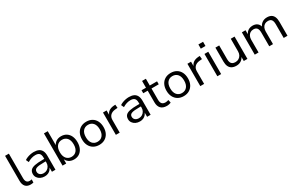

<svg xmlns="http://www.w3.org/2000/svg" viewBox="191 -2166 5545 3636"><g transform="rotate(-30 2963.5 -348.0)"><path d="M229 9Q155 9 117 -34.5Q79 -78 79 -158V-705H162V-165Q162 -132 171.5 -108.5Q181 -85 199.5 -73Q218 -61 245 -61Q258 -61 269.5 -62.5Q281 -64 293 -67L291 1Q276 5 260.5 7Q245 9 229 9Z M538 9Q487 9 447 -10.5Q407 -30 384 -64Q361 -98 361 -140Q361 -194 389.5 -225.5Q418 -257 482.5 -270.5Q547 -284 655 -284H707V-229H657Q597 -229 556 -225Q515 -221 490.5 -211.5Q466 -202 455 -185.5Q444 -169 444 -145Q444 -104 473.5 -79Q503 -54 552 -54Q593 -54 624.5 -73.5Q656 -93 674.5 -126Q693 -159 693 -200V-315Q693 -376 666 -403.5Q639 -431 580 -431Q536 -431 494.5 -418Q453 -405 409 -378L381 -438Q408 -457 441.5 -470Q475 -483 511.5 -490Q548 -497 583 -497Q646 -497 688.5 -477Q731 -457 752.5 -415Q774 -373 774 -307V0H697V-112H704Q694 -76 671 -48.5Q648 -21 614.5 -6Q581 9 538 9Z M1180 9Q1114 9 1066.5 -24Q1019 -57 1001 -114H1009V0H929V-705H1012V-378H1003Q1021 -433 1068 -465Q1115 -497 1180 -497Q1246 -497 1295 -466Q1344 -435 1370.5 -378.5Q1397 -322 1397 -244Q1397 -168 1370 -110.5Q1343 -53 1294.5 -22Q1246 9 1180 9ZM1162 -58Q1232 -58 1273 -107Q1314 -156 1314 -244Q1314 -334 1273 -382Q1232 -430 1162 -430Q1093 -430 1052 -382Q1011 -334 1011 -244Q1011 -156 1052 -107Q1093 -58 1162 -58Z M1732 9Q1660 9 1607 -22.5Q1554 -54 1525 -110.5Q1496 -167 1496 -244Q1496 -322 1525 -378.5Q1554 -435 1607 -466Q1660 -497 1731 -497Q1803 -497 1856 -466Q1909 -435 1938 -378Q1967 -321 1967 -244Q1967 -167 1938 -110.5Q1909 -54 1856 -22.5Q1803 9 1732 9ZM1731 -59Q1801 -59 1842 -107.5Q1883 -156 1883 -245Q1883 -333 1842 -381Q1801 -429 1731 -429Q1662 -429 1621 -381Q1580 -333 1580 -245Q1580 -156 1621 -107.5Q1662 -59 1731 -59Z M2095 0V-488H2174V-373H2167Q2185 -432 2227.5 -462.5Q2270 -493 2338 -498L2371 -500L2378 -427L2321 -422Q2253 -415 2216 -377Q2179 -339 2179 -276V0Z M2619 9Q2568 9 2528 -10.5Q2488 -30 2465 -64Q2442 -98 2442 -140Q2442 -194 2470.5 -225.5Q2499 -257 2563.5 -270.5Q2628 -284 2736 -284H2788V-229H2738Q2678 -229 2637 -225Q2596 -221 2571.5 -211.5Q2547 -202 2536 -185.5Q2525 -169 2525 -145Q2525 -104 2554.5 -79Q2584 -54 2633 -54Q2674 -54 2705.5 -73.5Q2737 -93 2755.5 -126Q2774 -159 2774 -200V-315Q2774 -376 2747 -403.5Q2720 -431 2661 -431Q2617 -431 2575.5 -418Q2534 -405 2490 -378L2462 -438Q2489 -457 2522.5 -470Q2556 -483 2592.5 -490Q2629 -497 2664 -497Q2727 -497 2769.5 -477Q2812 -457 2833.5 -415Q2855 -373 2855 -307V0H2778V-112H2785Q2775 -76 2752 -48.5Q2729 -21 2695.5 -6Q2662 9 2619 9Z M3209 9Q3122 9 3078.5 -37Q3035 -83 3035 -169V-423H2938V-488H3035V-636H3118V-488H3277V-423H3118V-177Q3118 -120 3142 -91Q3166 -62 3220 -62Q3237 -62 3254 -66Q3271 -70 3285 -75L3299 -11Q3285 -3 3259 3Q3233 9 3209 9Z M3578 9Q3506 9 3453 -22.5Q3400 -54 3371 -110.5Q3342 -167 3342 -244Q3342 -322 3371 -378.5Q3400 -435 3453 -466Q3506 -497 3577 -497Q3649 -497 3702 -466Q3755 -435 3784 -378Q3813 -321 3813 -244Q3813 -167 3784 -110.5Q3755 -54 3702 -22.5Q3649 9 3578 9ZM3577 -59Q3647 -59 3688 -107.5Q3729 -156 3729 -245Q3729 -333 3688 -381Q3647 -429 3577 -429Q3508 -429 3467 -381Q3426 -333 3426 -245Q3426 -156 3467 -107.5Q3508 -59 3577 -59Z M3941 0V-488H4020V-373H4013Q4031 -432 4073.5 -462.5Q4116 -493 4184 -498L4217 -500L4224 -427L4167 -422Q4099 -415 4062 -377Q4025 -339 4025 -276V0Z M4304 -609V-701H4406V-609ZM4314 0V-488H4397V0Z M4731 9Q4671 9 4631.5 -13Q4592 -35 4572.5 -78Q4553 -121 4553 -185V-488H4636V-187Q4636 -145 4647.5 -116.5Q4659 -88 4684 -74Q4709 -60 4747 -60Q4789 -60 4821 -79.5Q4853 -99 4871 -133Q4889 -167 4889 -212V-488H4972V0H4892V-111H4902Q4881 -53 4836 -22Q4791 9 4731 9Z M5132 0V-488H5212V-380H5203Q5216 -416 5239.5 -442.5Q5263 -469 5295.5 -483Q5328 -497 5368 -497Q5431 -497 5470 -466.5Q5509 -436 5521 -377H5510Q5529 -432 5574.5 -464.5Q5620 -497 5683 -497Q5738 -497 5774.5 -476Q5811 -455 5829.5 -412Q5848 -369 5848 -304V0H5765V-299Q5765 -365 5742 -396.5Q5719 -428 5663 -428Q5623 -428 5593 -409Q5563 -390 5547 -355.5Q5531 -321 5531 -275V0H5449V-299Q5449 -365 5425 -396.5Q5401 -428 5347 -428Q5306 -428 5276.5 -408.5Q5247 -389 5231 -355Q5215 -321 5215 -276V0Z"/></g></svg>

Font: Nunito Sans 12pt ExtraLight 11pt
Style: Regular
Weight: 400
Version: Version 3.101;gftools[0.9.27]